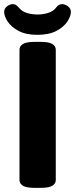

<svg xmlns="http://www.w3.org/2000/svg" viewBox="-21 -904 362 926"><path d="M144 2Q107 2 90 -8Q73 -18 73 -36V-664Q73 -682 90 -692Q107 -702 144 -702H177Q214 -702 231 -692Q248 -682 248 -664V-36Q248 -18 231 -8Q214 2 177 2ZM159 -736Q104 -736 68.5 -755Q33 -774 16 -800Q-1 -826 -1 -847Q-1 -862 12.5 -873Q26 -884 41 -884Q50 -884 56 -880Q62 -876 71 -866Q86 -848 110 -841Q134 -834 160 -834Q189 -834 213.5 -842.5Q238 -851 250 -868Q262 -884 278 -884Q294 -884 307.5 -873Q321 -862 321 -847Q321 -827 304.5 -801Q288 -775 252 -755.5Q216 -736 159 -736Z"/></svg>

Font: Asap Expanded ExtraBold
Style: Regular
Weight: 800
Width: 7
Designer: Pablo Cosgaya
Foundry: Omnibus-Type
Version: Version 3.001; ttfautohint (v1.8.4.7-5d5b)